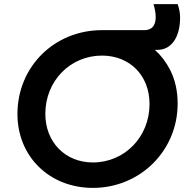

<svg xmlns="http://www.w3.org/2000/svg" viewBox="-20 -904 922 936"><path d="M433 12C662 12 846 -168 846 -399C846 -460 834 -515 809 -564C790 -601 765 -634 735 -661H748C816 -661 858 -723 858 -819C858 -842 853 -864 846 -884H728C735 -863 739 -841 739 -821C739 -763 703 -757 683 -757H477C245 -757 65 -579 65 -348C65 -141 221 12 433 12ZM433 -112C298 -112 201 -211 201 -349C201 -510 323 -633 477 -633C613 -633 709 -536 709 -397C709 -236 587 -112 433 -112Z"/></svg>

Font: Plus Jakarta Sans
Style: Bold Italic
Weight: 700
Italic angle: -8°
Designer: Gumpita Rahayu
Foundry: Tokotype
Version: Version 2.071;gftools[0.9.30]